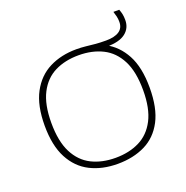

<svg xmlns="http://www.w3.org/2000/svg" viewBox="-129 -833 931 959"><g transform="rotate(-20 337.0 -353.5)"><path d="M337 7Q254.5 7 191.8 -24.8Q129 -56.5 93.5 -123.8Q58 -191 58 -297Q58 -403.5 94 -471Q130 -538.5 193 -570.2Q256 -602 337 -602Q362.5 -602 385.2 -599.5Q408 -597 433.5 -594.5Q459 -592 492 -592Q537 -592 561.5 -608Q586 -624 586 -657Q586 -673.5 582.8 -686.8Q579.5 -700 575 -714H606Q611.5 -700 614.2 -687Q617 -674 617 -656Q617 -612.5 584.2 -587.2Q551.5 -562 486 -562L483 -570Q544 -538.5 580 -471.8Q616 -405 616 -297Q616 -188.5 580.8 -121.5Q545.5 -54.5 482.5 -23.8Q419.5 7 337 7ZM337 -25Q409 -25 464 -52.2Q519 -79.5 550 -139.2Q581 -199 581 -296Q581 -394.5 550 -454.8Q519 -515 464 -542.5Q409 -570 337 -570Q265 -570 210.2 -542.8Q155.5 -515.5 124.8 -455.8Q94 -396 94 -299Q94 -200.5 124.8 -140.2Q155.5 -80 210.2 -52.5Q265 -25 337 -25Z"/></g></svg>

Font: Encode Sans SC Expanded Thin
Style: Regular
Weight: 250
Width: 7
Designer: Multiple Designers
Foundry: Impallari Type
Version: Version 3.002